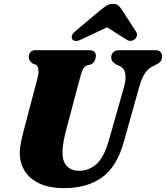

<svg xmlns="http://www.w3.org/2000/svg" viewBox="-20 -959 856 991"><path d="M542 -235 620 -509.5Q644.5 -600 594.5 -620L584 -624Q566.5 -634 560.2 -642.5Q554 -651 554 -664.5Q554.5 -679 564.8 -689.5Q575 -700 595.5 -700H782Q799.5 -700 808 -691Q816.5 -682 816.5 -668Q816.5 -650 807.5 -640.5Q798.5 -631 782.5 -623.5L773.5 -619Q745.5 -607 728 -580.5Q710.5 -554 696.5 -503.5L619.5 -228Q583.5 -98.5 506.5 -43.2Q429.5 12 311.5 12Q233.5 12 182.5 -12.5Q131.5 -37 106.8 -78Q82 -119 82 -169Q82.5 -201 92.2 -243.2Q102 -285.5 111 -317.5L174.5 -559.5Q180.5 -581.5 178 -600Q175.5 -618.5 166.5 -624.5L150 -630Q138 -639.5 133.2 -646.8Q128.5 -654 128.5 -667.5Q129 -680.5 137.5 -690.2Q146 -700 161 -700H439Q475 -700 475 -669.5Q474.5 -656.5 468 -644.2Q461.5 -632 447.5 -626L429.5 -621.5Q414.5 -615.5 407.8 -601Q401 -586.5 393 -557.5L329.5 -318.5Q315 -265.5 308.8 -232.2Q302.5 -199 302.5 -175Q302 -126 325 -101.8Q348 -77.5 388.5 -77.5Q438.5 -77.5 477.5 -111.8Q516.5 -146 542 -235ZM404 -757.5Q368.5 -739 354 -755Q348.5 -762 351 -773.8Q353.5 -785.5 369 -798L493 -902.5Q513 -919 528.2 -929Q543.5 -939 563 -939Q582.5 -939 592.5 -929Q602.5 -919 613 -902.5L682 -796Q690 -783.5 686 -772.2Q682 -761 674 -755Q652.5 -740 628.5 -757.5L532.5 -818Z"/></svg>

Font: Fraunces 72pt S050 Black
Style: Italic
Weight: 900
Italic angle: -16°
Version: Version 1.000; ttfautohint (v1.8.3)